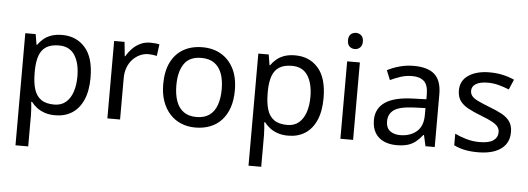

<svg xmlns="http://www.w3.org/2000/svg" viewBox="-58 -910 3641 1324"><g transform="rotate(5 1763.0 -248.5)"><path d="M340 -546Q439 -546 499.5 -477Q560 -408 560 -269Q560 -178 532.5 -115.5Q505 -53 455.5 -21.5Q406 10 339 10Q298 10 266 -1Q234 -12 211.5 -29.5Q189 -47 173 -68H167Q169 -51 171 -25Q173 1 173 20V240H85V-536H157L169 -463H173Q189 -486 211.5 -505Q234 -524 265.5 -535Q297 -546 340 -546ZM324 -472Q270 -472 237 -451.5Q204 -431 189 -390Q174 -349 173 -286V-269Q173 -203 187 -157Q201 -111 234.5 -87Q268 -63 326 -63Q375 -63 406.5 -90Q438 -117 453.5 -163.5Q469 -210 469 -270Q469 -362 433.5 -417Q398 -472 324 -472Z M950 -546Q965 -546 982.5 -544.5Q1000 -543 1013 -540L1002 -459Q989 -462 973.5 -464Q958 -466 944 -466Q913 -466 885 -453Q857 -440 835 -416.5Q813 -393 800.5 -360Q788 -327 788 -286V0H700V-536H772L782 -438H786Q803 -468 827 -492.5Q851 -517 882 -531.5Q913 -546 950 -546Z M1559 -269Q1559 -202 1541.5 -150.5Q1524 -99 1491.5 -63Q1459 -27 1412.5 -8.5Q1366 10 1309 10Q1256 10 1211 -8.5Q1166 -27 1133 -63Q1100 -99 1081.5 -150.5Q1063 -202 1063 -269Q1063 -358 1093 -419.5Q1123 -481 1179 -513.5Q1235 -546 1312 -546Q1385 -546 1440.5 -513.5Q1496 -481 1527.5 -419.5Q1559 -358 1559 -269ZM1154 -269Q1154 -206 1170.5 -159.5Q1187 -113 1222 -88Q1257 -63 1311 -63Q1365 -63 1400 -88Q1435 -113 1451.5 -159.5Q1468 -206 1468 -269Q1468 -333 1451 -378Q1434 -423 1399.5 -447.5Q1365 -472 1310 -472Q1228 -472 1191 -418Q1154 -364 1154 -269Z M1953 -546Q2052 -546 2112.5 -477Q2173 -408 2173 -269Q2173 -178 2145.5 -115.5Q2118 -53 2068.5 -21.5Q2019 10 1952 10Q1911 10 1879 -1Q1847 -12 1824.5 -29.5Q1802 -47 1786 -68H1780Q1782 -51 1784 -25Q1786 1 1786 20V240H1698V-536H1770L1782 -463H1786Q1802 -486 1824.5 -505Q1847 -524 1878.5 -535Q1910 -546 1953 -546ZM1937 -472Q1883 -472 1850 -451.5Q1817 -431 1802 -390Q1787 -349 1786 -286V-269Q1786 -203 1800 -157Q1814 -111 1847.5 -87Q1881 -63 1939 -63Q1988 -63 2019.5 -90Q2051 -117 2066.5 -163.5Q2082 -210 2082 -270Q2082 -362 2046.5 -417Q2011 -472 1937 -472Z M2401 -536V0H2313V-536ZM2358 -737Q2378 -737 2393.5 -723.5Q2409 -710 2409 -681Q2409 -653 2393.5 -639Q2378 -625 2358 -625Q2336 -625 2321 -639Q2306 -653 2306 -681Q2306 -710 2321 -723.5Q2336 -737 2358 -737Z M2774 -545Q2872 -545 2919 -502Q2966 -459 2966 -365V0H2902L2885 -76H2881Q2858 -47 2833.5 -27.5Q2809 -8 2777.5 1Q2746 10 2701 10Q2653 10 2614.5 -7Q2576 -24 2554 -59.5Q2532 -95 2532 -149Q2532 -229 2595 -272.5Q2658 -316 2789 -320L2880 -323V-355Q2880 -422 2851 -448Q2822 -474 2769 -474Q2727 -474 2689 -461.5Q2651 -449 2618 -433L2591 -499Q2626 -518 2674 -531.5Q2722 -545 2774 -545ZM2800 -259Q2700 -255 2661.5 -227Q2623 -199 2623 -148Q2623 -103 2650.5 -82Q2678 -61 2721 -61Q2789 -61 2834 -98.5Q2879 -136 2879 -214V-262Z M3481 -148Q3481 -96 3455 -61Q3429 -26 3381 -8Q3333 10 3267 10Q3211 10 3170.5 1Q3130 -8 3099 -24V-104Q3131 -88 3176.5 -74.5Q3222 -61 3269 -61Q3336 -61 3366 -82.5Q3396 -104 3396 -140Q3396 -160 3385 -176Q3374 -192 3345.5 -208Q3317 -224 3264 -244Q3212 -264 3175 -284Q3138 -304 3118 -332Q3098 -360 3098 -404Q3098 -472 3153.5 -509Q3209 -546 3299 -546Q3348 -546 3390.5 -536.5Q3433 -527 3470 -510L3440 -440Q3406 -454 3369 -464Q3332 -474 3293 -474Q3239 -474 3210.5 -456.5Q3182 -439 3182 -409Q3182 -387 3195 -371.5Q3208 -356 3238.5 -341.5Q3269 -327 3320 -307Q3371 -288 3407 -268Q3443 -248 3462 -219.5Q3481 -191 3481 -148Z"/></g></svg>

Font: Noto Sans Telugu
Style: Regular
Weight: 400
Designer: Jelle Bosma - Monotype Design Team
Foundry: Monotype Imaging Inc.
Version: Version 2.003